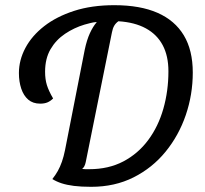

<svg xmlns="http://www.w3.org/2000/svg" viewBox="-20 -699 791 741"><path d="M332 22Q293 22 265.5 18.5Q238 15 218 8.5Q198 2 182 -8Q194 -23 203 -39Q212 -55 219 -75Q226 -95 231 -120L307 -507Q315 -545 327 -571Q339 -597 353 -613L352 -614Q340 -613 328.5 -610Q317 -607 306 -604Q266 -592 231 -568.5Q196 -545 175 -509Q154 -473 154 -422Q154 -393 161 -370.5Q168 -348 185 -319Q175 -309 163.5 -304Q152 -299 135 -299Q107 -299 89 -314.5Q71 -330 62 -357Q53 -384 53 -417Q53 -467 78 -514Q103 -561 150.5 -598Q198 -635 266 -657Q334 -679 421 -679Q521 -679 588 -649.5Q655 -620 689.5 -562.5Q724 -505 724 -419Q724 -334 697 -255Q670 -176 619 -113.5Q568 -51 495.5 -14.5Q423 22 332 22ZM324 -46Q399 -46 456 -76Q513 -106 552 -158.5Q591 -211 610.5 -279.5Q630 -348 630 -424Q630 -483 608 -524.5Q586 -566 543 -589.5Q500 -613 437 -617Q427 -610 421 -600Q415 -590 412 -574L311 -74Q309 -64 305.5 -57.5Q302 -51 297 -47Q303 -46 310 -46Q317 -46 324 -46Z"/></svg>

Font: Sansita Swashed Light
Style: Regular
Weight: 300
Designer: Pablo Cosgaya
Foundry: Omnibus-Type
Version: Version 1.003